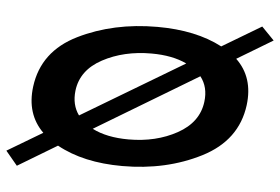

<svg xmlns="http://www.w3.org/2000/svg" viewBox="-97 -700 1180 809"><g transform="rotate(5 493.0 -295.0)"><path d="M-48 -17 100.5 -105.5Q26 -179 41 -296Q60.5 -447 208 -519.5Q355.5 -592 541 -592Q704 -592 815.5 -533.5L980.5 -632L1033.5 -577.5L883 -487Q959 -414.5 944 -296Q924.5 -145.5 777 -70.2Q629.5 5 444 5Q279 5 167 -57L1.5 42.5ZM460.5 -109Q576.5 -109 665.2 -158Q754 -207 765 -294.5Q773 -357.5 739 -400.5L306.5 -140.5Q368 -109 460.5 -109ZM244 -191.5 675 -449Q614.5 -478 525.5 -478Q409 -478 319.8 -430Q230.5 -382 220 -294.5Q213 -234 244 -191.5Z"/></g></svg>

Font: Anybody UltraExpanded SemiBold
Style: Italic
Weight: 600
Width: 9
Italic angle: -10°
Designer: Tyler Finck
Foundry: Etcetera Type Company
Version: Version 1.010; ttfautohint (v1.8.3) -l 8 -r 50 -G 200 -x 14 